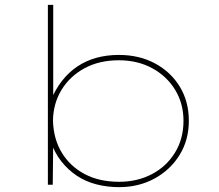

<svg xmlns="http://www.w3.org/2000/svg" viewBox="-20 -760 902 790"><path d="M470 10Q421 10 376.5 -1.5Q332 -13 296 -37Q260 -61 232 -96.5Q204 -132 188 -180L199 -179L197 0H177V-740H199V-344L187 -343Q207 -391 234.5 -426.5Q262 -462 297.5 -486Q333 -510 376 -522Q419 -534 469 -534Q553 -534 618 -499Q683 -464 720 -403Q757 -342 757 -263Q757 -184 719 -122.5Q681 -61 616 -25.5Q551 10 470 10ZM470 -12Q545 -12 605 -43.5Q665 -75 700 -132Q735 -189 735 -263Q735 -334 700.5 -390.5Q666 -447 606 -479.5Q546 -512 469 -512Q388 -512 327.5 -479Q267 -446 233 -390Q199 -334 198 -264Q200 -188 234.5 -131.5Q269 -75 329 -43.5Q389 -12 470 -12Z"/></svg>

Font: Lexend Peta Thin
Style: Regular
Weight: 250
Version: Version 1.007